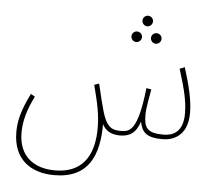

<svg xmlns="http://www.w3.org/2000/svg" viewBox="-56 -666 1086 959"><g transform="rotate(5 487.0 -186.0)"><path d="M648 -550C663 -550 675 -562 675 -577C675 -591 663 -603 648 -603C634 -603 622 -591 622 -577C622 -562 634 -550 648 -550ZM600 -467C615 -467 627 -479 627 -494C627 -508 615 -520 600 -520C586 -520 574 -508 574 -494C574 -479 586 -467 600 -467ZM698 -467C713 -467 725 -479 725 -494C725 -508 713 -520 698 -520C684 -520 672 -508 672 -494C672 -479 684 -467 698 -467ZM250 231C423 231 471 111 471 -44C485 -16 511 5 559 5C605 5 639 -12 659 -73C669 -21 691 5 774 5C817 5 899 -15 899 -137C899 -203 880 -277 853 -363L828 -353C862 -245 874 -190 874 -131C874 -39 823 -18 776 -18C692 -18 678 -46 678 -110C678 -144 690 -202 696 -238L671 -242C647 -17 602 -18 559 -18C508 -18 488 -42 468 -108C456 -151 452 -168 434 -244L410 -236C433 -146 446 -92 446 -21C446 80 415 207 251 207C147 207 69 153 69 33C69 -26 87 -87 120 -151L99 -163C53 -71 43 -18 43 33C43 168 130 231 250 231Z"/></g></svg>

Font: Noto Sans Arabic UI Cn Th
Style: Regular
Weight: 100
Width: 3
Designer: Monotype Design Team, Nadine Chahine and Nizar Qandah
Foundry: Monotype Imaging Inc.
Version: Version 2.010